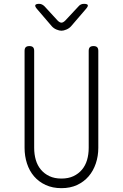

<svg xmlns="http://www.w3.org/2000/svg" viewBox="-20 -970 640 1000"><path d="M108 -705Q108 -718 114 -724Q120 -730 133 -730Q146 -730 152 -724Q158 -718 158 -705V-200Q158 -166 166.5 -137Q175 -108 193 -86.5Q211 -65 237.5 -52.5Q264 -40 300 -40Q336 -40 362.5 -52.5Q389 -65 407 -86.5Q425 -108 433.5 -137Q442 -166 442 -200V-705Q442 -718 448 -724Q454 -730 467 -730Q480 -730 486 -724Q492 -718 492 -705V-200Q492 -157 479 -118.5Q466 -80 441.5 -51.5Q417 -23 381.5 -6.5Q346 10 300 10Q254 10 218 -6.5Q182 -23 157.5 -51.5Q133 -80 120.5 -118.5Q108 -157 108 -200ZM184 -950Q192 -950 199 -946.5Q206 -943 212 -937L280 -863Q291 -852 300 -852Q309 -852 320 -863L390 -938Q395 -944 402 -947Q409 -950 417 -950Q434 -950 437 -944Q440 -938 429 -925L350 -833Q340 -822 325.5 -816Q311 -810 300 -810Q289 -810 274.5 -816Q260 -822 250 -833L172 -924Q161 -937 164 -943.5Q167 -950 184 -950Z"/></svg>

Font: Maple Mono NL Thin
Style: Regular
Weight: 250
Monospace: yes
Designer: subframe7536
Version: Version 7.000